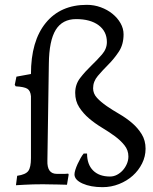

<svg xmlns="http://www.w3.org/2000/svg" viewBox="-20 -762 631 794"><path d="M288 -41Q288 -48 291.5 -59.5Q295 -71 301 -84Q307 -97 313.5 -108.5Q320 -120 326 -127H340Q340 -82 365 -57Q390 -32 435 -32Q450 -32 463.5 -39Q477 -46 487.5 -57.5Q498 -69 504.5 -84Q511 -99 511 -115Q511 -141 494.5 -161.5Q478 -182 454 -199.5Q430 -217 401 -234.5Q372 -252 348 -272.5Q324 -293 307.5 -318.5Q291 -344 291 -378Q291 -413 311.5 -439.5Q332 -466 356.5 -489.5Q381 -513 401.5 -536.5Q422 -560 422 -588Q422 -632 388 -657.5Q354 -683 295 -683Q238 -683 210.5 -638.5Q183 -594 182 -498L176 -98Q174 -43 215 -43H249Q256 -43 262 -44L264 -40L257 2Q237 2 219 1Q203 1 186 0.5Q169 0 158 0Q137 0 117 0.5Q97 1 81 2Q63 3 46 4L51 -35Q86 -40 97 -55Q108 -70 108 -108V-364Q106 -387 93 -395Q80 -403 45 -405L41 -411L48 -445L108 -456Q108 -592 169 -667Q230 -742 339 -742Q369 -742 396.5 -732Q424 -722 445 -705Q466 -688 478.5 -666Q491 -644 491 -620Q491 -578 471.5 -548.5Q452 -519 428 -495Q404 -471 384.5 -448Q365 -425 365 -397Q365 -375 381 -357.5Q397 -340 421 -323.5Q445 -307 473.5 -290.5Q502 -274 526 -253.5Q550 -233 566 -207Q582 -181 582 -147Q582 -115 567.5 -86Q553 -57 529 -35.5Q505 -14 472.5 -1Q440 12 404 12Q355 12 321.5 -3Q288 -18 288 -41Z"/></svg>

Font: Alegreya
Style: Regular
Weight: 400
Designer: Juan Pablo del Peral
Foundry: Juan Pablo del Peral
Version: Version 1.003